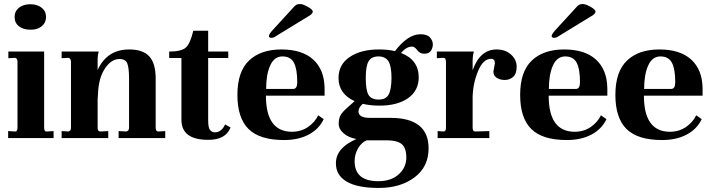

<svg xmlns="http://www.w3.org/2000/svg" viewBox="-20 -678 3490 943"><path d="M196.8 -50.8Q196.8 -30.3 210 -32.2L243.2 -34.2V0H20V-34.2L53.2 -32.2Q65.9 -30.3 65.9 -50.8V-374Q65.9 -391.1 54.2 -394L21 -392.1V-424.8H196.8ZM128.9 -532.2Q94.7 -532.2 73.2 -548.8Q51.8 -565.4 51.8 -594.7Q51.8 -623 73.2 -640.1Q94.7 -657.2 128.9 -657.2Q163.1 -657.2 184.6 -640.1Q206.1 -623 206.1 -594.7Q206.1 -566.4 184.6 -548.8Q163.1 -531.2 128.9 -532.2Z M791.5 0H562.5V-34.2L600.6 -32.2Q613.8 -35.2 613.8 -50.8V-293Q613.8 -344.7 605.2 -366.5Q596.7 -388.2 566.9 -388.2Q523.9 -388.2 491.7 -335.7Q459.5 -283.2 460.9 -190.9L459.5 -212.9V-50.8Q459.5 -31.7 472.7 -32.2L511.7 -34.2V0H282.7V-34.2L315.9 -32.2Q329.1 -35.2 328.6 -50.8V-374Q328.6 -391.1 315.9 -394L282.7 -392.1V-424.8H464.8Q460 -409.7 459.5 -390.1V-334Q505.4 -435.1 614.7 -435.1Q682.6 -435.1 713.6 -400.6Q744.6 -366.2 744.6 -292V-50.8Q744.6 -32.2 757.8 -32.2L791.5 -34.2Z M1002.4 -526.9V-424.8H1101.1V-393.1H1002.4V-86.9Q1002.4 -51.8 1011.2 -40Q1020 -28.3 1035.6 -28.1Q1051.3 -27.8 1064.7 -38.3Q1078.1 -48.8 1085.4 -66.9L1112.3 -51.8Q1088.4 9.3 1002.4 8.8Q871.6 8.8 871.1 -88.9V-393.1H811V-424.8Q869.1 -424.8 891.6 -443.4Q914.1 -461.9 929.2 -526.9Z M1287.1 -241.2H1419.9Q1439.9 -241.2 1439.9 -273.9Q1439.9 -338.9 1423.6 -369.9Q1407.2 -400.9 1367.2 -400.9Q1327.1 -400.9 1307.1 -356.4Q1287.1 -312 1287.1 -241.2ZM1574.2 -245.1V-208H1286.1Q1286.1 -32.2 1412.1 -30.8Q1459 -30.8 1492.9 -54.4Q1526.9 -78.1 1543 -111.8L1569.8 -92.8Q1546.9 -43.9 1496.3 -17.1Q1445.8 9.8 1375 9.8Q1255.9 9.8 1200.9 -44.2Q1146 -98.1 1146 -212.2Q1146 -326.2 1203.1 -380.6Q1260.3 -435.1 1362.1 -435.1Q1463.9 -435.1 1518.3 -385.5Q1572.8 -335.9 1574.2 -245.1ZM1502.9 -603 1335.9 -501Q1324.7 -492.2 1312.7 -492.2Q1300.8 -492.2 1300.8 -501Q1300.8 -509.8 1317.9 -528.8L1413.1 -632.8Q1428.7 -650.9 1435.3 -654.5Q1441.9 -658.2 1454.6 -658.2Q1467.3 -658.2 1491.7 -644.5Q1516.1 -630.9 1516.1 -621.6Q1516.1 -612.3 1502.9 -603Z M1882.8 11.2H1780.8Q1755.9 21 1738.8 50.3Q1721.7 79.6 1721.7 113.8Q1721.7 211.9 1837.9 211.9Q1901.9 211.9 1939 177.7Q1975.6 143.6 1975.6 96.7Q1975.6 48.8 1953.6 30.3Q1931.6 11.7 1882.8 11.2ZM1902.8 -294.9Q1902.8 -352.1 1888.2 -376.5Q1873 -400.9 1838.9 -400.9Q1804.7 -400.9 1790.5 -377.4Q1776.4 -354 1776.4 -294.4Q1776.4 -234.9 1790 -211.9Q1803.7 -189 1839.4 -189Q1875 -189 1888.7 -213.4Q1902.3 -237.8 1902.8 -294.9ZM2003.9 -449.2Q1976.1 -449.2 1949.7 -418Q2036.6 -383.8 2036.6 -297.9Q2036.1 -231.9 1983.4 -195.3Q1930.7 -158.7 1841.8 -159.2Q1800.8 -159.2 1761.7 -168Q1740.7 -149.9 1740.7 -130.9Q1740.7 -98.6 1798.8 -99.1H1897.9Q2085 -99.1 2085 50.8Q2085 141.6 2015.6 193.4Q1946.3 245.1 1840.8 245.1Q1734.4 245.1 1681.6 213.4Q1628.9 181.6 1629.9 123Q1629.9 48.8 1730 4.9Q1690.9 -2.9 1667.5 -23.4Q1643.6 -43.9 1643.6 -70.3Q1643.6 -96.7 1653.3 -113.3Q1663.1 -129.9 1690.9 -153.8L1721.7 -181.2Q1642.6 -217.3 1642.6 -294.9Q1642.6 -360.8 1697.3 -397.9Q1752 -435.1 1841.8 -435.1Q1886.7 -435.1 1919.9 -426.8Q1982.9 -509.8 2044.9 -509.8Q2078.1 -509.8 2091.8 -494.1Q2105.5 -478.5 2106 -460.4Q2105.5 -441.4 2095.7 -427.7Q2085.9 -414.1 2064 -414.1Q2042 -414.1 2029.3 -431.6Q2016.6 -449.2 2003.9 -449.2Z M2391.6 -389.2Q2352.5 -389.2 2327.6 -328.1Q2302.7 -267.1 2301.3 -201.2V-50.8Q2301.3 -31.7 2314.5 -32.2L2383.3 -34.2V0H2129.4V-34.2L2157.7 -32.2Q2170.9 -32.2 2170.4 -50.8V-374Q2170.4 -394 2157.7 -394L2125.5 -392.1V-424.8H2307.6Q2301.8 -408.7 2301.3 -378.9V-333Q2337.4 -435.1 2419.4 -435.1Q2462.4 -435.1 2490 -409.9Q2517.6 -384.8 2517.6 -350.1Q2517.6 -315.4 2500 -300.3Q2482.4 -285.2 2459.5 -285.2Q2436.5 -285.2 2419.9 -295.7Q2403.3 -306.2 2403.3 -326.2L2410.6 -367.2Q2410.6 -389.2 2391.6 -389.2Z M2675.8 -241.2H2808.6Q2828.6 -241.2 2828.6 -273.9Q2828.6 -338.9 2812.3 -369.9Q2795.9 -400.9 2755.9 -400.9Q2715.8 -400.9 2695.8 -356.4Q2675.8 -312 2675.8 -241.2ZM2962.9 -245.1V-208H2674.8Q2674.8 -32.2 2800.8 -30.8Q2847.7 -30.8 2881.6 -54.4Q2915.5 -78.1 2931.6 -111.8L2958.5 -92.8Q2935.5 -43.9 2885 -17.1Q2834.5 9.8 2763.7 9.8Q2644.5 9.8 2589.6 -44.2Q2534.7 -98.1 2534.7 -212.2Q2534.7 -326.2 2591.8 -380.6Q2648.9 -435.1 2750.7 -435.1Q2852.5 -435.1 2907 -385.5Q2961.4 -335.9 2962.9 -245.1ZM2891.6 -603 2724.6 -501Q2713.4 -492.2 2701.4 -492.2Q2689.5 -492.2 2689.5 -501Q2689.5 -509.8 2706.5 -528.8L2801.8 -632.8Q2817.4 -650.9 2824 -654.5Q2830.6 -658.2 2843.3 -658.2Q2856 -658.2 2880.4 -644.5Q2904.8 -630.9 2904.8 -621.6Q2904.8 -612.3 2891.6 -603Z M3143.6 -241.2H3276.4Q3296.4 -241.2 3296.4 -273.9Q3296.4 -338.9 3280 -369.9Q3263.7 -400.9 3223.6 -400.9Q3183.6 -400.9 3163.6 -356.4Q3143.6 -312 3143.6 -241.2ZM3430.7 -245.1V-208H3142.6Q3142.6 -32.2 3268.6 -30.8Q3315.4 -30.8 3349.4 -54.4Q3383.3 -78.1 3399.4 -111.8L3426.3 -92.8Q3403.3 -43.9 3352.8 -17.1Q3302.2 9.8 3231.4 9.8Q3112.3 9.8 3057.4 -44.2Q3002.4 -98.1 3002.4 -212.2Q3002.4 -326.2 3059.6 -380.6Q3116.7 -435.1 3218.5 -435.1Q3320.3 -435.1 3374.8 -385.5Q3429.2 -335.9 3430.7 -245.1Z"/></svg>

Font: Unna-Bold
Style: Bold
Weight: 700
Designer: Jorge de Buen U.
Foundry: Omnibus-Type
Version: Version 2.006;PS 002.006;hotconv 1.0.70;makeotf.lib2.5.58329